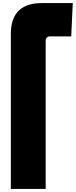

<svg xmlns="http://www.w3.org/2000/svg" viewBox="-20 -1220 490 1240"><path d="M275 0H50V-1000Q50 -1080 82 -1128Q114 -1176 178 -1192Q210 -1200 250 -1200H450L440 -985H305Q275 -985 275 -955Z"/></svg>

Font: Boldonse
Style: Regular
Weight: 400
Designer: Universitype Foundry
Foundry: Universitype Foundry
Version: Version 1.000; ttfautohint (v1.8.4.7-5d5b)